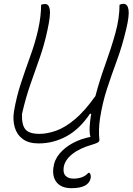

<svg xmlns="http://www.w3.org/2000/svg" viewBox="-20 -730 693 1004"><path d="M182 20Q130 20 99 -3Q68 -26 57 -64.5Q46 -103 53 -147Q66 -224 90 -296.5Q114 -369 139 -438Q164 -507 179 -573Q188 -614 191.5 -646Q195 -678 195 -705Q204 -709 216 -709Q236 -709 240.5 -679.5Q245 -650 228 -572Q212 -497 188 -428.5Q164 -360 139 -289Q114 -218 95 -134Q93 -78 112.5 -54Q132 -30 186 -30Q227 -30 273.5 -46.5Q320 -63 371.5 -106Q423 -149 479 -228Q501 -311 531 -394Q561 -477 583 -555.5Q605 -634 605 -705Q615 -710 626 -710Q647 -710 652 -679.5Q657 -649 640 -578Q619 -489 591.5 -414.5Q564 -340 540 -267Q516 -194 503 -111Q494 -51 500 4Q499 10 492.5 14.5Q486 19 463 26Q396 45 357 76.5Q318 108 313 146Q309 176 323.5 190Q338 204 364 204Q387 204 406.5 197.5Q426 191 442 174H448Q457 183 454 202Q443 254 354 254Q302 254 277.5 225Q253 196 259 148Q264 105 292.5 72Q321 39 363 17Q405 -5 453 -14Q445 -40 451 -93Q453 -113 457 -134L451 -136Q397 -55 328 -17.5Q259 20 182 20Z"/></svg>

Font: Recursive Sn Csl St Lt
Style: Italic
Weight: 300
Italic angle: -15°
Version: Version 1.079;hotconv 1.0.112;makeotfexe 2.5.65598; ttfautoh